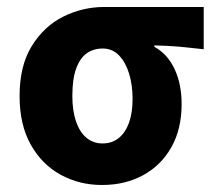

<svg xmlns="http://www.w3.org/2000/svg" viewBox="-20 -516 613 548"><path d="M271.2 12Q206.5 12 153 -17.3Q99.5 -46.6 67.7 -103.3Q35.9 -159.9 35.9 -242.2Q35.9 -328.1 70.6 -384.5Q105.4 -441 160.6 -468.6Q215.9 -496.1 278.1 -496.1H561.4V-375.5Q521.1 -380.1 490.1 -382.9Q459.2 -385.6 420.5 -386.4V-382.4Q458.3 -361.9 478.3 -318.8Q498.4 -275.7 498.4 -219.2Q498.4 -147.6 469.2 -95.9Q440.1 -44.2 388.8 -16.1Q337.5 12 271.2 12ZM272.8 -106.6Q299.4 -106.6 318.5 -121.7Q337.5 -136.7 348 -165.1Q358.4 -193.5 358.4 -234Q358.4 -273.5 348.4 -306.1Q338.4 -338.7 319.5 -358.1Q300.6 -377.5 273.2 -377.5Q246.6 -377.5 227.3 -363.7Q208 -349.9 197.3 -320Q186.5 -290.2 186.5 -242.2Q186.5 -199.3 197.2 -168.8Q207.8 -138.4 227 -122.5Q246.3 -106.6 272.8 -106.6Z"/></svg>

Font: Source Sans 3 VF
Style: Regular
Weight: 200
Designer: Paul D. Hunt
Foundry: Adobe
Version: Version 3.046;hotconv 1.0.118;makeotfexe 2.5.65603